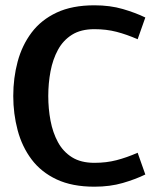

<svg xmlns="http://www.w3.org/2000/svg" viewBox="-20 -695 581 724"><path d="M336 -81Q381 -81 419.5 -91Q458 -101 499 -119L528 -37Q491 -19 443 -5Q395 9 336 9Q252 9 193.5 -18.5Q135 -46 99 -94Q63 -142 46.5 -204Q30 -266 30 -333Q30 -401 46.5 -462.5Q63 -524 99 -572Q135 -620 193.5 -647.5Q252 -675 336 -675Q395 -675 443 -661Q491 -647 528 -629L499 -547Q458 -565 419.5 -575Q381 -585 336 -585Q285 -585 251.5 -564Q218 -543 198.5 -507Q179 -471 170.5 -426Q162 -381 162 -333Q162 -285 170.5 -240Q179 -195 198.5 -159Q218 -123 251.5 -102Q285 -81 336 -81Z"/></svg>

Font: Epunda Sans SemiBold
Style: Regular
Weight: 600
Designer: Simon Atzbach
Foundry: typofactur
Version: Version 2.204; ttfautohint (v1.8.4.7-5d5b)